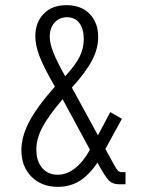

<svg xmlns="http://www.w3.org/2000/svg" viewBox="-20 -715 554 745"><path d="M63 -132Q63 -69 102 -29.5Q141 10 205 10Q252 10 289 -13Q326 -36 358 -84Q388 -29 402.5 -14.5Q417 0 442 0H467V-47H452Q444 -47 438 -52.5Q432 -58 424 -73L389 -137L453 -254L408 -280L360 -190L259 -375Q313 -435 337 -480.5Q361 -526 361 -571Q361 -627 328 -661Q295 -695 238 -695Q182 -695 149.5 -661.5Q117 -628 117 -574Q117 -539 134 -495Q151 -451 193 -379Q124 -301 93.5 -243Q63 -185 63 -132ZM121 -135Q121 -177 145 -222Q169 -267 223 -330L329 -134Q303 -87 271 -62Q239 -37 204 -37Q166 -37 143.5 -63.5Q121 -90 121 -135ZM173 -573Q173 -605 191 -626.5Q209 -648 240 -648Q271 -648 288 -625.5Q305 -603 305 -563Q305 -528 289.5 -496Q274 -464 233 -419Q201 -476 187 -511.5Q173 -547 173 -573Z"/></svg>

Font: Secuela Light
Style: Regular
Weight: 300
Designer: Fernando Haro
Foundry: deFharo
Version: Version 1.708